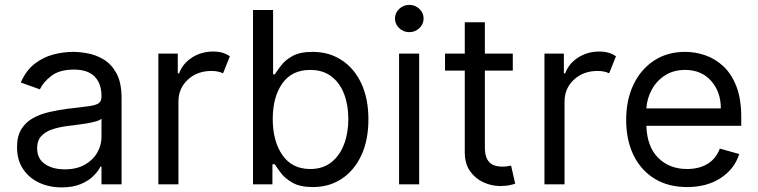

<svg xmlns="http://www.w3.org/2000/svg" viewBox="-20 -769 3164 801"><path d="M237.2 12.8Q185.4 12.8 143.1 -6.9Q100.9 -26.6 76 -64.1Q51.1 -101.6 51.1 -154.8Q51.1 -201.7 69.6 -231Q88.1 -260.3 119 -277Q149.9 -293.7 187.3 -302Q224.8 -310.4 262.8 -315.3Q312.5 -321.7 343.6 -325.1Q374.6 -328.5 389 -336.6Q403.4 -344.8 403.4 -365.1V-367.9Q403.4 -420.5 374.8 -449.6Q346.2 -478.7 288.4 -478.7Q228.3 -478.7 194.2 -452.4Q160.2 -426.1 146.3 -396.3L66.8 -424.7Q88.1 -474.4 123.8 -502.3Q159.4 -530.2 201.9 -541.4Q244.3 -552.6 285.5 -552.6Q311.8 -552.6 346.1 -546.3Q380.3 -540.1 412.5 -521Q444.6 -501.8 465.9 -463.1Q487.2 -424.4 487.2 -359.4V0H403.4V-73.9H399.1Q390.6 -56.1 370.7 -35.9Q350.9 -15.6 317.8 -1.4Q284.8 12.8 237.2 12.8ZM250 -62.5Q299.7 -62.5 334 -82Q368.3 -101.6 385.8 -132.5Q403.4 -163.4 403.4 -197.4V-274.1Q398.1 -267.8 380.1 -262.6Q362.2 -257.5 339 -253.7Q315.7 -250 293.9 -247.3Q272 -244.7 258.5 -242.9Q225.9 -238.6 197.6 -229.2Q169.4 -219.8 152.2 -201.2Q134.9 -182.5 134.9 -150.6Q134.9 -106.9 167.4 -84.7Q199.9 -62.5 250 -62.5Z M640.6 0V-545.5H721.6V-463.1H727.3Q741.8 -503.6 780.9 -528.8Q820 -554 869.3 -554Q892 -554 909.1 -548.7Q926.1 -543.3 938.9 -534.1L910.5 -463.1Q901.6 -467.7 889.7 -470.3Q877.8 -473 862.2 -473Q802.6 -473 763.5 -436.6Q724.4 -400.2 724.4 -345.2V0Z M1035.5 0V-727.3H1119.3V-458.8H1126.4Q1135.7 -473 1152.2 -495.2Q1168.7 -517.4 1199.8 -535Q1230.8 -552.6 1284.1 -552.6Q1353 -552.6 1405.5 -518.1Q1458.1 -483.7 1487.6 -420.5Q1517 -357.2 1517 -271.3Q1517 -184.7 1487.6 -121.3Q1458.1 -57.9 1405.9 -23.3Q1353.7 11.4 1285.5 11.4Q1233 11.4 1201.3 -6.2Q1169.7 -23.8 1152.7 -46.3Q1135.7 -68.9 1126.4 -83.8H1116.5V0ZM1117.9 -272.7Q1117.9 -180 1158.2 -122Q1198.5 -63.9 1274.1 -63.9Q1326.7 -63.9 1362 -91.8Q1397.4 -119.7 1415.3 -167.1Q1433.2 -214.5 1433.2 -272.7Q1433.2 -330.3 1415.7 -376.6Q1398.1 -422.9 1362.7 -450.1Q1327.4 -477.3 1274.1 -477.3Q1197.4 -477.3 1157.7 -420.8Q1117.9 -364.3 1117.9 -272.7Z M1644.9 0V-545.5H1728.7V0ZM1687.5 -634.9Q1663 -634.9 1645.4 -651.6Q1627.8 -668.3 1627.8 -691.8Q1627.8 -715.2 1645.4 -731.9Q1663 -748.6 1687.5 -748.6Q1712 -748.6 1729.6 -731.9Q1747.2 -715.2 1747.2 -691.8Q1747.2 -668.3 1729.6 -651.6Q1712 -634.9 1687.5 -634.9Z M2119.3 -545.5V-474.4H2002.8V-156.2Q2002.8 -120.7 2013.3 -103.2Q2023.8 -85.6 2040.3 -79.7Q2056.8 -73.9 2075.3 -73.9Q2089.1 -73.9 2098 -75.5Q2106.9 -77.1 2112.2 -78.1L2129.3 -2.8Q2120.7 0.4 2105.5 3.7Q2090.2 7.1 2066.8 7.1Q2031.2 7.1 1997.3 -8.2Q1963.4 -23.4 1941.2 -54.7Q1919 -85.9 1919 -133.5V-474.4H1836.6V-545.5H1919V-676.1H2002.8V-545.5Z M2251.4 0V-545.5H2332.4V-463.1H2338.1Q2352.6 -503.6 2391.7 -528.8Q2430.8 -554 2480.1 -554Q2502.8 -554 2519.9 -548.7Q2536.9 -543.3 2549.7 -534.1L2521.3 -463.1Q2512.4 -467.7 2500.5 -470.3Q2488.6 -473 2473 -473Q2413.4 -473 2374.3 -436.6Q2335.2 -400.2 2335.2 -345.2V0Z M2846.6 11.4Q2767.8 11.4 2710.8 -23.6Q2653.8 -58.6 2623 -121.6Q2592.3 -184.7 2592.3 -268.5Q2592.3 -352.3 2623 -416.4Q2653.8 -480.5 2709 -516.5Q2764.2 -552.6 2838.1 -552.6Q2880.7 -552.6 2922.2 -538.4Q2963.8 -524.1 2997.9 -492.4Q3032 -460.6 3052.2 -408.4Q3072.4 -356.2 3072.4 -279.8V-244.3H2676.5Q2679.3 -157 2726 -110.4Q2772.7 -63.9 2846.6 -63.9Q2896 -63.9 2931.5 -85.2Q2967 -106.5 2983 -149.1L3063.9 -126.4Q3044.7 -64.6 2987.2 -26.6Q2929.7 11.4 2846.6 11.4ZM2676.5 -316.8H2987.2Q2987.2 -386 2946.7 -431.6Q2906.2 -477.3 2838.1 -477.3Q2790.1 -477.3 2755 -454.9Q2719.8 -432.5 2699.6 -395.8Q2679.3 -359 2676.5 -316.8Z"/></svg>

Font: Inter UI
Style: Regular
Weight: 400
Designer: Rasmus Andersson
Foundry: rsms
Version: 3.2;8d6f07862